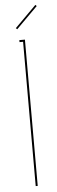

<svg xmlns="http://www.w3.org/2000/svg" viewBox="-58 -862 264 888"><g transform="rotate(-5 74.0 -417.5)"><path d="M48.8 -730 43 -735.8 142.1 -835 147.9 -829.1ZM70.8 -669.9H54.2V-679.2H80.1V0H70.8Z"/></g></svg>

Font: Rawengulk
Style: Ultralight
Weight: 200
Version: Version 0.92